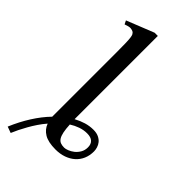

<svg xmlns="http://www.w3.org/2000/svg" viewBox="-267 -740 892 892"><g transform="rotate(45 178.5 -294.0)"><path d="M321.3 -99.1Q321.3 -120.1 309.3 -131.3Q297.4 -142.6 272.5 -142.6Q250 -142.6 228.3 -135Q206.5 -127.4 186.5 -114.7Q188 -85.9 191.9 -67.4Q195.8 -48.8 202.6 -38.3Q209.5 -27.8 219.5 -23.9Q229.5 -20 243.7 -20Q252.4 -20 265.6 -25.1Q278.8 -30.3 291.3 -40Q303.7 -49.8 312.5 -64.7Q321.3 -79.6 321.3 -99.1ZM354.5 -106Q354.5 -78.6 345 -56.4Q335.4 -34.2 317.9 -18.6Q300.3 -2.9 275.6 5.9Q251 14.6 221.2 14.6Q173.3 14.6 147 -1.2Q120.6 -17.1 110.8 -44.9Q94.7 -26.4 81.1 -6.1Q67.4 14.2 56.2 34.2Q44.9 54.2 35.6 73Q26.4 91.8 20 107.4L-10.7 96.2Q11.7 43 40.5 -2.4Q69.3 -47.9 103 -82.5V-506.8Q103 -544.9 102.3 -566.9Q101.6 -588.9 99.9 -600.6Q98.1 -612.3 95.5 -616.7Q92.8 -621.1 89.4 -624.5Q80.1 -630.4 69.3 -630.9Q58.6 -631.3 37.6 -623.5L28.8 -641.1L163.6 -694.8H184.6V-147.9Q209 -161.1 232.9 -168.2Q256.8 -175.3 281.7 -175.3Q302.2 -175.3 316.4 -168.5Q330.6 -161.6 338.9 -151.4Q347.2 -141.1 350.8 -128.9Q354.5 -116.7 354.5 -106Z"/></g></svg>

Font: Doulos SIL
Style: Regular
Weight: 400
Designer: Walt Agee, Victor Gaultney, Peter Martin, Debbi Hosken
Foundry: SIL International
Version: Version 4.110; 2011; Maintenance release